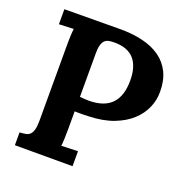

<svg xmlns="http://www.w3.org/2000/svg" viewBox="-126 -816 892 929"><g transform="rotate(20 319.5 -351.0)"><path d="M338.4 -253.4Q326.7 -252.9 317.1 -252.7Q307.6 -252.4 299.1 -252.4Q290.5 -252.4 282.5 -252.4Q274.4 -252.4 265.6 -252.9V-164.6Q265.6 -137.2 264.6 -112.1Q263.7 -86.9 261.7 -74.2L346.7 -77.1V0H49.8V-65.9Q66.4 -66.9 79.8 -69.1Q93.3 -71.3 102.3 -79.8Q111.3 -88.4 116.2 -105.5Q121.1 -122.6 121.1 -152.8V-536.1Q121.1 -549.8 121.3 -563Q121.6 -576.2 122.1 -588.1Q122.6 -600.1 123.3 -609.9Q124 -619.6 125 -626L49.8 -623V-700.2L334.5 -702.1Q399.4 -702.6 452.4 -689.9Q505.4 -677.2 543 -650.6Q580.6 -624 601.1 -582.5Q621.6 -541 621.6 -482.9Q622.1 -440.9 605 -401.1Q587.9 -361.3 553 -329.1Q518.1 -296.9 464.8 -276.4Q411.6 -255.9 338.4 -253.4ZM310.5 -324.7Q351.6 -324.7 381.3 -335.2Q411.1 -345.7 430.2 -366.2Q449.2 -386.7 458.3 -416.5Q467.3 -446.3 467.3 -484.4Q467.3 -517.6 460.9 -541.5Q454.6 -565.4 443.8 -581.8Q433.1 -598.1 419.2 -608.2Q405.3 -618.2 390.4 -623.3Q375.5 -628.4 360.6 -630.1Q345.7 -631.8 333 -631.8Q316.9 -631.8 304.4 -629.4Q292 -627 283.4 -618.7Q274.9 -610.4 270.3 -594.7Q265.6 -579.1 265.6 -552.7V-327.6Q276.4 -326.7 287.6 -325.7Q298.8 -324.7 310.5 -324.7Z"/></g></svg>

Font: DimaFred
Style: Bold
Weight: 800
Designer: R.Balvardi
Foundry: R.Balvardi (r.balvardi@gmail.com)
Version: Version 1.00;August 2, 2018;FontCreator 11.5.0.2427 64-bit